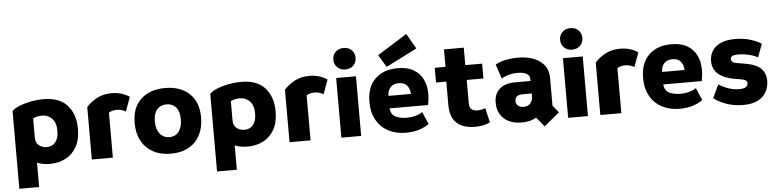

<svg xmlns="http://www.w3.org/2000/svg" viewBox="-52 -1074 6259 1546"><g transform="rotate(-5 3077.5 -301.0)"><path d="M50 184V-444Q73 -467 115.5 -483.5Q158 -500 208 -509Q258 -518 303 -518Q434 -518 498 -446.5Q562 -375 562 -257Q562 -168 528.5 -109.5Q495 -51 438.5 -22.5Q382 6 314 6Q254 6 210 -13V184ZM299 -131Q344 -131 370 -163Q396 -195 396 -253Q396 -320 363.5 -353.5Q331 -387 284 -387Q245 -387 210 -371V-218Q210 -171 238 -151Q266 -131 299 -131Z M652 0V-424Q687 -464 738.5 -491Q790 -518 857 -518Q939 -518 1001 -476L959 -361Q944 -371 923.5 -376Q903 -381 886 -381Q865 -381 847.5 -375.5Q830 -370 822 -363V0Z M1291 9Q1208 9 1147.5 -24Q1087 -57 1054 -118Q1021 -179 1021 -262Q1021 -387 1093.5 -454.5Q1166 -522 1289 -522Q1412 -522 1485 -454Q1558 -386 1558 -260Q1558 -178 1526 -117.5Q1494 -57 1434 -24Q1374 9 1291 9ZM1291 -125Q1341 -125 1367.5 -162Q1394 -199 1394 -260Q1394 -325 1365.5 -357.5Q1337 -390 1289 -390Q1241 -390 1212.5 -357.5Q1184 -325 1184 -261Q1184 -199 1213 -162Q1242 -125 1291 -125Z M1648 184V-444Q1671 -467 1713.5 -483.5Q1756 -500 1806 -509Q1856 -518 1901 -518Q2032 -518 2096 -446.5Q2160 -375 2160 -257Q2160 -168 2126.5 -109.5Q2093 -51 2036.5 -22.5Q1980 6 1912 6Q1852 6 1808 -13V184ZM1897 -131Q1942 -131 1968 -163Q1994 -195 1994 -253Q1994 -320 1961.5 -353.5Q1929 -387 1882 -387Q1843 -387 1808 -371V-218Q1808 -171 1836 -151Q1864 -131 1897 -131Z M2250 0V-424Q2285 -464 2336.5 -491Q2388 -518 2455 -518Q2537 -518 2599 -476L2557 -361Q2542 -371 2521.5 -376Q2501 -381 2484 -381Q2463 -381 2445.5 -375.5Q2428 -370 2420 -363V0Z M2669 0V-482H2829V0ZM2749 -544Q2709 -544 2684 -569Q2659 -594 2659 -631Q2659 -668 2684 -693Q2709 -718 2749 -718Q2790 -718 2814.5 -693Q2839 -668 2839 -631Q2839 -594 2814.5 -569Q2790 -544 2749 -544Z M3192 6Q3112 6 3050.5 -26Q2989 -58 2954 -119Q2919 -180 2919 -266Q2919 -387 2986.5 -452.5Q3054 -518 3168 -518Q3248 -518 3298.5 -487.5Q3349 -457 3373 -406Q3397 -355 3397 -293Q3397 -271 3394.5 -247.5Q3392 -224 3387 -201H3076Q3081 -150 3118.5 -132Q3156 -114 3205 -114Q3246 -114 3280 -123.5Q3314 -133 3335 -149L3378 -49Q3353 -28 3303.5 -11Q3254 6 3192 6ZM3076 -302H3257Q3257 -342 3234.5 -369.5Q3212 -397 3167 -397Q3124 -397 3100 -371Q3076 -345 3076 -302ZM3082 -536 3022 -636 3262 -786 3333 -663Z M3749 7Q3691 7 3646 -12Q3601 -31 3575.5 -73Q3550 -115 3550 -184V-376H3467V-495H3554V-636H3714V-495H3850V-375H3715V-189Q3715 -151 3733.5 -137Q3752 -123 3778 -123Q3794 -123 3813.5 -126.5Q3833 -130 3844 -137L3871 -19Q3846 -5 3813.5 1Q3781 7 3749 7Z M4308 52 4245 -24Q4198 5 4128 5Q4035 5 3983 -43.5Q3931 -92 3931 -171Q3931 -243 3975 -282.5Q4019 -322 4103 -322H4226V-338Q4226 -367 4200 -381.5Q4174 -396 4126 -396Q4089 -396 4057.5 -387.5Q4026 -379 3997 -362L3958 -478Q3996 -499 4043 -508.5Q4090 -518 4137 -518Q4253 -518 4319 -468.5Q4385 -419 4385 -336V-108L4432 -51ZM4153 -119Q4191 -119 4209 -143.5Q4227 -168 4227 -193V-221H4153Q4122 -221 4106.5 -208Q4091 -195 4091 -172Q4091 -147 4108.5 -133Q4126 -119 4153 -119Z M4502 0V-482H4662V0ZM4582 -544Q4542 -544 4517 -569Q4492 -594 4492 -631Q4492 -668 4517 -693Q4542 -718 4582 -718Q4623 -718 4647.5 -693Q4672 -668 4672 -631Q4672 -594 4647.5 -569Q4623 -544 4582 -544Z M4762 0V-424Q4797 -464 4848.5 -491Q4900 -518 4967 -518Q5049 -518 5111 -476L5069 -361Q5054 -371 5033.5 -376Q5013 -381 4996 -381Q4975 -381 4957.5 -375.5Q4940 -370 4932 -363V0Z M5404 6Q5324 6 5262.5 -26Q5201 -58 5166 -119Q5131 -180 5131 -266Q5131 -387 5198.5 -452.5Q5266 -518 5380 -518Q5460 -518 5510.5 -487.5Q5561 -457 5585 -406Q5609 -355 5609 -293Q5609 -271 5606.5 -247.5Q5604 -224 5599 -201H5288Q5293 -150 5330.5 -132Q5368 -114 5417 -114Q5458 -114 5492 -123.5Q5526 -133 5547 -149L5590 -49Q5565 -28 5515.5 -11Q5466 6 5404 6ZM5288 -302H5469Q5469 -342 5446.5 -369.5Q5424 -397 5379 -397Q5336 -397 5312 -371Q5288 -345 5288 -302Z M5915 20Q5839 20 5775.5 -4Q5712 -28 5679 -56L5730 -163Q5755 -144 5801 -127Q5847 -110 5895 -110Q5931 -110 5948 -121Q5965 -132 5965 -151Q5965 -168 5952 -176Q5939 -184 5913 -188L5865 -196Q5780 -210 5734 -249.5Q5688 -289 5688 -356Q5688 -399 5709.5 -435Q5731 -471 5776.5 -493Q5822 -515 5895 -515Q5967 -515 6023.5 -496.5Q6080 -478 6108 -458L6067 -351Q6051 -362 6024.5 -370.5Q5998 -379 5968 -384Q5938 -389 5911 -389Q5848 -389 5848 -358Q5848 -343 5860 -333.5Q5872 -324 5887 -322L5948 -312Q6049 -296 6087 -257Q6125 -218 6125 -158Q6125 -111 6104 -70.5Q6083 -30 6037 -5Q5991 20 5915 20Z"/></g></svg>

Font: Braah One
Style: Regular
Weight: 400
Designer: Ashish Kumar
Foundry: Ashish Kumar
Version: Version 1.001; ttfautohint (v1.8.4.7-5d5b);gftools[0.9.29]